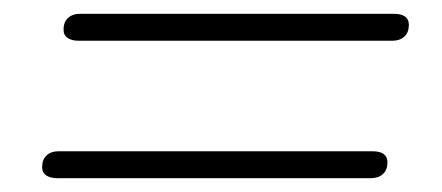

<svg xmlns="http://www.w3.org/2000/svg" viewBox="-20 -426 640 278"><path d="M94 -367Q84 -367 78 -371Q72 -375 72 -383Q72 -394 78.5 -400Q85 -406 96 -406H550Q561 -406 566.5 -402Q572 -398 572 -390Q572 -379 565.5 -373Q559 -367 548 -367ZM63 -168Q53 -168 47 -172Q41 -176 41 -184Q41 -195 47.5 -201Q54 -207 65 -207H519Q530 -207 535.5 -203Q541 -199 541 -191Q541 -180 534.5 -174Q528 -168 517 -168Z"/></svg>

Font: Nunito ExtraLight
Style: Italic
Weight: 200
Italic angle: -9°
Designer: Vernon Adams
Foundry: Vernon Adams
Version: Version 3.602